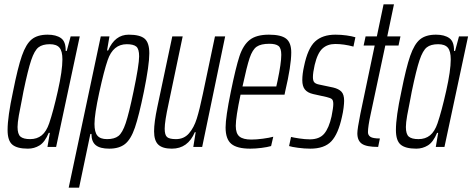

<svg xmlns="http://www.w3.org/2000/svg" viewBox="-20 -678 2180 886"><path d="M15 -78Q15 -139 40 -255Q62 -366 81 -420.5Q100 -475 126.5 -496.5Q153 -518 200 -518Q239 -518 261.5 -502Q284 -486 283 -443H288L306 -510H348L239 0H199L210 -65H205Q187 -22 162.5 -7Q138 8 109 8Q59 8 37 -10.5Q15 -29 15 -78ZM207 -109Q226 -165 247 -258.5Q268 -352 268 -404Q268 -442 254.5 -458Q241 -474 210 -474Q176 -474 157.5 -459.5Q139 -445 124 -400.5Q109 -356 88 -255L82 -223Q73 -180 67 -145.5Q61 -111 61 -92Q61 -59 74.5 -47.5Q88 -36 119 -36Q151 -36 172.5 -53.5Q194 -71 207 -109Z M445 -510H485L474 -445H479Q510 -518 574 -518Q626 -518 647.5 -499.5Q669 -481 669 -432Q669 -378 644 -255Q621 -143 602.5 -89Q584 -35 557 -13.5Q530 8 484 8Q442 8 422 -8Q402 -24 402 -60H397L345 188H297ZM596 -255Q622 -379 622 -418Q622 -452 609 -463Q596 -474 565 -474Q502 -474 477 -401Q460 -352 438 -251Q416 -150 416 -106Q416 -68 429.5 -52Q443 -36 474 -36Q508 -36 526.5 -50.5Q545 -65 560 -109.5Q575 -154 596 -255Z M691 -72Q691 -113 706 -184L775 -510H823L758 -200Q740 -118 740 -84Q740 -55 751 -45.5Q762 -36 792 -36Q829 -36 852 -62.5Q875 -89 888 -130.5Q901 -172 916 -244L972 -510H1019L913 0H872L883 -68H879Q847 8 773 8Q730 8 710.5 -10.5Q691 -29 691 -72Z M1021 -90Q1021 -137 1045 -254Q1068 -367 1085 -418.5Q1102 -470 1132.5 -494Q1163 -518 1221 -518Q1277 -518 1300.5 -499.5Q1324 -481 1324 -436Q1324 -375 1296 -256L1293 -241H1090Q1068 -137 1068 -97Q1068 -62 1085 -48Q1102 -34 1140 -34Q1163 -34 1193 -38Q1223 -42 1241 -47L1231 -4Q1214 1 1186.5 4.5Q1159 8 1135 8Q1074 8 1047.5 -14Q1021 -36 1021 -90ZM1255 -279 1261 -306Q1278 -387 1278 -425Q1278 -456 1265 -466Q1252 -476 1223 -476Q1184 -476 1164.5 -462.5Q1145 -449 1132 -410.5Q1119 -372 1099 -279Z M1314 -4 1323 -46Q1335 -43 1361.5 -39Q1388 -35 1410 -35Q1454 -35 1476 -61Q1498 -87 1510 -141Q1518 -181 1518 -198Q1518 -215 1511.5 -220.5Q1505 -226 1488 -230L1425 -244Q1399 -250 1387 -265Q1375 -280 1375 -308Q1375 -337 1383 -372Q1400 -455 1434 -486.5Q1468 -518 1528 -518Q1554 -518 1579 -514.5Q1604 -511 1620 -506L1611 -463Q1567 -475 1527 -475Q1491 -475 1468 -454Q1445 -433 1432 -378Q1424 -343 1424 -322Q1424 -305 1430.5 -298Q1437 -291 1452 -288L1518 -274Q1543 -268 1555.5 -255Q1568 -242 1568 -213Q1568 -201 1565.5 -180.5Q1563 -160 1558 -139Q1541 -60 1509 -26Q1477 8 1412 8Q1385 8 1355.5 4Q1326 0 1314 -4Z M1629 -63Q1629 -83 1643 -153L1709 -468H1658L1667 -510H1719L1750 -658H1798L1767 -510H1828L1819 -468H1758L1690 -149Q1678 -94 1678 -68Q1678 -54 1689.5 -46.5Q1701 -39 1733 -39L1725 0Q1671 0 1650 -14.5Q1629 -29 1629 -63Z M1807 -78Q1807 -139 1832 -255Q1854 -366 1873 -420.5Q1892 -475 1918.5 -496.5Q1945 -518 1992 -518Q2031 -518 2053.5 -502Q2076 -486 2075 -443H2080L2098 -510H2140L2031 0H1991L2002 -65H1997Q1979 -22 1954.5 -7Q1930 8 1901 8Q1851 8 1829 -10.5Q1807 -29 1807 -78ZM1999 -109Q2018 -165 2039 -258.5Q2060 -352 2060 -404Q2060 -442 2046.5 -458Q2033 -474 2002 -474Q1968 -474 1949.5 -459.5Q1931 -445 1916 -400.5Q1901 -356 1880 -255L1874 -223Q1865 -180 1859 -145.5Q1853 -111 1853 -92Q1853 -59 1866.5 -47.5Q1880 -36 1911 -36Q1943 -36 1964.5 -53.5Q1986 -71 1999 -109Z"/></svg>

Font: Saira Ultra Condensed Light
Style: Italic
Weight: 300
Width: 1
Italic angle: -12°
Designer: Hector Gatti with collaboration of the Omnibus-Type team
Foundry: Omnibus-Type
Version: Version 1.001; ttfautohint (v1.8)